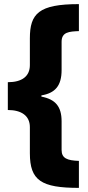

<svg xmlns="http://www.w3.org/2000/svg" viewBox="-20 -744 427 932"><path d="M363 168V37C307 35 279 25 279 -16V-155C279 -227 249 -262 181 -275V-281C248 -292 279 -328 279 -404V-541C279 -589 316 -591 363 -593V-724C168 -724 125 -678 125 -558V-428C125 -373 86 -345 18 -345V-210C84 -210 125 -182 125 -127V0C125 132 180 168 363 168Z"/></svg>

Font: Noto Sans Condensed Black
Style: Regular
Weight: 900
Width: 3
Designer: Monotype Design Team
Foundry: Monotype Imaging Inc.
Version: Version 2.013